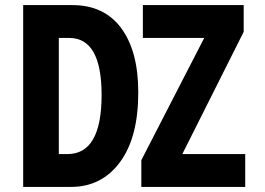

<svg xmlns="http://www.w3.org/2000/svg" viewBox="-20 -734 1040 754"><path d="M71 0H259Q379 0 451 -97Q523 -194 523 -371Q523 -533 456 -623.5Q389 -714 264 -714H71ZM211 -129V-585H252Q379 -585 379 -361Q379 -129 245 -129ZM535 0V-105L782 -585H541V-714H937V-609L696 -129H943V0Z"/></svg>

Font: Noto Sans Mono Condensed Extra
Style: Regular
Weight: 800
Width: 3
Designer: Monotype Design Team
Foundry: Monotype Imaging Inc.
Version: Version 1.900